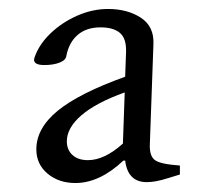

<svg xmlns="http://www.w3.org/2000/svg" viewBox="-20 -726 462 428"><path d="M148 -318Q111 -318 86 -339Q61 -360 61 -393Q61 -440 108.5 -479Q156 -518 259 -555L261 -610Q262 -640 247.5 -652.5Q233 -665 204 -665Q173 -665 153.5 -648.5Q134 -632 128 -602Q127 -592 113 -586.5Q99 -581 79 -581Q51 -581 57 -598Q67 -627 92.5 -651.5Q118 -676 152 -691Q186 -706 221 -706Q264 -706 294 -686.5Q324 -667 322 -627L314 -404Q313 -378 325.5 -369Q338 -360 381 -357V-337L355 -329Q339 -324 328 -322Q317 -320 307 -320Q265 -320 259 -368H255Q202 -318 148 -318ZM176 -369Q213 -369 254 -406L258 -520Q194 -497 161.5 -469Q129 -441 129 -411Q129 -392 141.5 -380.5Q154 -369 176 -369Z"/></svg>

Font: Hedvig Letters Serif
Style: Regular
Weight: 400
Designer: Alexander Örn & Tor Weibull
Foundry: Kanon Foundry
Version: Version 1.000